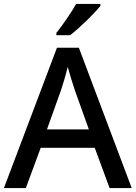

<svg xmlns="http://www.w3.org/2000/svg" viewBox="-20 -961 694 981"><path d="M493 -931V-941H369C344 -896 298 -830 268 -793V-781H338C386 -817 464 -894 493 -931ZM540 0H653L383 -717H271L0 0H112L188 -206H464ZM362 -501 434 -300H220L292 -501C300 -524 316 -578 326 -619C334 -589 355 -522 362 -501Z"/></svg>

Font: Noto Sans Devanagari UI Medium
Style: Regular
Weight: 500
Designer: Jelle Bosma - Monotype Design Team
Foundry: Monotype Imaging Inc.
Version: Version 2.004